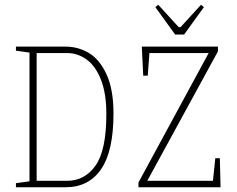

<svg xmlns="http://www.w3.org/2000/svg" viewBox="-20 -787 997 807"><path d="M47 -17 104 -25V-566L47 -574V-591H256Q309 -591 354 -564Q399 -537 428 -474Q457 -411 457 -310Q457 -152 405 -76Q353 0 256 0H47ZM427 -308Q427 -394 404.5 -451.5Q382 -509 344.5 -536.5Q307 -564 262 -564H134V-27H262Q336 -27 381.5 -91Q427 -155 427 -308ZM562 -20 857 -564H608L601 -469H582L576 -591H896V-571L599 -27H875L885 -122H904L907 0H562ZM633 -757 645 -767 731 -673H739L825 -767L837 -757L754 -642H716Z"/></svg>

Font: Grenze Thin
Style: Regular
Weight: 250
Designer: Renata Polastri
Foundry: Omnibus-Type
Version: Version 1.002; ttfautohint (v1.8)